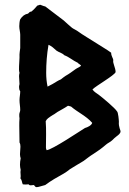

<svg xmlns="http://www.w3.org/2000/svg" viewBox="-20 -770 538 802"><path d="M61.5 -465.8C60.5 -460.9 59.6 -457 59.6 -452.1C59.6 -441.4 61.5 -429.7 61.5 -418.9C60.5 -414.1 59.6 -410.2 59.6 -407.2C59.6 -400.4 60.5 -393.6 64.5 -388.7C64.5 -376 61.5 -364.3 61.5 -351.6C61.5 -336.9 64.5 -325.2 64.5 -310.5C64.5 -303.7 60.5 -298.8 60.5 -291C60.5 -284.2 60.5 -279.3 61.5 -276.4C60.5 -264.6 60.5 -254.9 60.5 -244.1C60.5 -220.7 61.5 -198.2 61.5 -174.8C64.5 -169.9 65.4 -164.1 65.4 -157.2C65.4 -146.5 63.5 -136.7 63.5 -126C63.5 -120.1 64.5 -114.3 66.4 -108.4C64.5 -99.6 63.5 -90.8 63.5 -82C63.5 -75.2 64.5 -68.4 66.4 -60.5C63.5 -48.8 68.4 -37.1 65.4 -24.4C72.3 -17.6 71.3 -6.8 75.2 0C82 1 89.8 1 99.6 0C103.5 2.9 100.6 5.9 120.1 2.9C125 2.9 125 11.7 132.8 11.7C141.6 11.7 148.4 7.8 168.9 2.9C193.4 -15.6 219.7 -30.3 246.1 -44.9C254.9 -49.8 263.7 -56.6 272.5 -63.5C291 -75.2 309.6 -85.9 329.1 -97.7C343.8 -108.4 355.5 -118.2 370.1 -127C388.7 -138.7 406.2 -151.4 422.9 -166C430.7 -172.9 441.4 -176.8 449.2 -184.6C456.1 -191.4 460.9 -196.3 467.8 -201.2C474.6 -206.1 483.4 -212.9 483.4 -220.7C484.4 -225.6 474.6 -239.3 476.6 -261.7C476.6 -267.6 473.6 -301.8 468.8 -304.7C460.9 -318.4 408.2 -362.3 392.6 -374C383.8 -380.9 373 -385.7 366.2 -396.5C381.8 -412.1 458 -455.1 462.9 -468.8C462.9 -487.3 450.2 -505.9 453.1 -518.6C453.1 -526.4 444.3 -535.2 444.3 -549.8C435.5 -556.6 425.8 -562.5 415 -569.3L344.7 -613.3C330.1 -622.1 315.4 -631.8 301.8 -641.6C294.9 -646.5 286.1 -649.4 280.3 -654.3C268.6 -664.1 257.8 -673.8 246.1 -684.6C219.7 -705.1 195.3 -723.6 168.9 -743.2C162.1 -744.1 157.2 -747.1 148.4 -750C143.6 -750 140.6 -747.1 136.7 -747.1C128.9 -740.2 127 -734.4 111.3 -721.7C102.5 -721.7 101.6 -715.8 96.7 -712.9C84 -710.9 73.2 -703.1 64.5 -689.5C61.5 -682.6 60.5 -667 60.5 -660.2C60.5 -648.4 64.5 -635.7 64.5 -625V-569.3C63.5 -557.6 60.5 -548.8 61.5 -529.3C61.5 -517.6 59.6 -504.9 59.6 -493.2C59.6 -484.4 58.6 -474.6 61.5 -465.8ZM201.2 -290C208 -293 213.9 -298.8 220.7 -302.7C235.4 -311.5 248 -317.4 263.7 -328.1C268.6 -328.1 272.5 -325.2 276.4 -325.2C304.7 -300.8 340.8 -285.2 365.2 -256.8C362.3 -246.1 345.7 -238.3 335 -235.4C306.6 -217.8 199.2 -145.5 174.8 -142.6C172.9 -146.5 171.9 -150.4 171.9 -153.3C171.9 -191.4 173.8 -227.5 170.9 -263.7C175.8 -274.4 184.6 -279.3 201.2 -290ZM172.9 -465.8C172.9 -504.9 175.8 -543 182.6 -583C197.3 -576.2 204.1 -569.3 215.8 -558.6C226.6 -550.8 238.3 -549.8 249 -539.1C268.6 -532.2 285.2 -516.6 304.7 -507.8C307.6 -502.9 317.4 -500 318.4 -495.1C310.5 -488.3 302.7 -486.3 295.9 -481.4C281.2 -470.7 269.5 -461.9 253.9 -453.1C247.1 -449.2 241.2 -443.4 234.4 -438.5C227.5 -435.5 223.6 -433.6 218.8 -430.7C206.1 -422.9 193.4 -415 178.7 -408.2C174.8 -426.8 172.9 -445.3 172.9 -465.8Z"/></svg>

Font: Caesar Dressing Cyrillic
Style: Regular
Weight: 400
Designer: Dathan Boardman
Foundry: Open Window
Version: Version 1.00;July 2, 2020;FontCreator 13.0.0.2642 64-bit